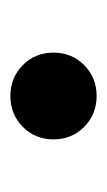

<svg xmlns="http://www.w3.org/2000/svg" viewBox="63 -532 208 374"><g transform="rotate(90 167.0 -345.0)"><path d="M167 -261.2Q131.3 -261.2 106.9 -285.4Q82.5 -309.6 82.5 -345.2Q82.5 -380.9 106.9 -405Q131.3 -429.2 167 -429.2Q202.6 -429.2 227.1 -405Q251.5 -380.9 251.5 -345.2Q251.5 -309.6 227.1 -285.4Q202.6 -261.2 167 -261.2Z"/></g></svg>

Font: Inter
Style: Bold
Weight: 700
Designer: Rasmus Andersson
Foundry: rsms
Version: Version 4.001;git-9221beed3